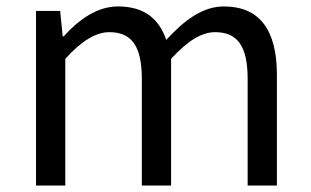

<svg xmlns="http://www.w3.org/2000/svg" viewBox="-20 -577 966 597"><path d="M92 0H183V-394C233 -450 279 -477 320 -477C389 -477 421 -434 421 -332V0H512V-394C563 -450 607 -477 649 -477C718 -477 750 -434 750 -332V0H841V-344C841 -483 788 -557 676 -557C610 -557 553 -514 497 -453C475 -517 430 -557 347 -557C282 -557 225 -516 178 -464H175L167 -543H92Z"/></svg>

Font: Noto Sans Japanese Regular
Style: Regular
Weight: 400
Designer: Ryoko NISHIZUKA (kana & ideographs); Paul D. Hunt (Latin, Greek & Cyrillic); Wenlong ZHANG (bopomofo); Sandoll Communica
Foundry: Adobe Systems Incorporated
Version: Version 1.000;PS 1;hotconv 1.0.78;makeotf.lib2.5.61930